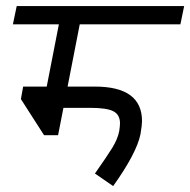

<svg xmlns="http://www.w3.org/2000/svg" viewBox="-20 -590 626 632"><path d="M202.5 -305H262.5H292.5Q447.5 -305 447.5 -191.2Q447.5 -178.8 442.5 -148.8Q430 -86.2 352.5 22.5L292.5 -18.8Q331.2 -73.8 349.4 -103.1Q367.5 -132.5 372.5 -158.8Q375 -176.2 375 -183.8Q375 -212.5 353.1 -223.8Q331.2 -235 277.5 -235H188.8L171.2 -145H125L48.8 -263.8L56.2 -305H133.8L173.8 -510H22.5L35 -570H586.2L573.8 -510H242.5Z"/></svg>

Font: Cambay
Style: Italic
Weight: 400
Italic angle: -11°
Designer: Pooja Saxena
Foundry: Pooja Saxena
Version: Version 1.019;PS 001.019;hotconv 1.0.70;makeotf.lib2.5.58329